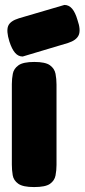

<svg xmlns="http://www.w3.org/2000/svg" viewBox="-20 -749 343 778"><path d="M118 9Q73 9 54 -4.5Q35 -18 31.5 -39Q28 -60 28 -82V-408Q28 -430 32 -450.5Q36 -471 55 -484.5Q74 -498 119 -498Q164 -498 182.5 -484.5Q201 -471 205 -450Q209 -429 209 -406V-81Q209 -59 205 -38Q201 -17 182.5 -4Q164 9 118 9ZM72 -520Q54 -520 41 -535Q28 -550 18 -581Q5 -623 13 -643.5Q21 -664 57 -675L241 -729Q259 -729 272 -714Q285 -699 294 -668Q308 -628 299 -607Q290 -586 256 -575Z"/></svg>

Font: Fredoka
Style: Bold
Weight: 700
Designer: Ben Nathan
Foundry: Milena B. Brandão, Ben Nathan
Version: Version 2.001